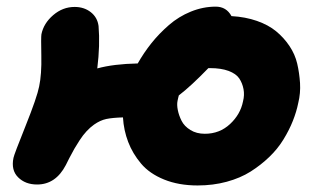

<svg xmlns="http://www.w3.org/2000/svg" viewBox="-20 -589 958 584"><path d="M581.1 -24.9Q523.4 -24.9 479 -43Q434.6 -61 408.9 -91.6Q383.3 -122.1 369.9 -157.2Q356.4 -192.4 354 -231.9Q322.3 -231 303.5 -227.1Q284.7 -223.1 266.1 -210Q254.4 -201.7 243.4 -189.9Q232.4 -178.2 221.9 -161.9Q211.4 -145.5 206.3 -136.7Q201.2 -127.9 190.9 -108.2Q180.7 -88.4 180.2 -86.9Q149.4 -27.8 92.8 -27.8Q57.1 -27.8 35.2 -49.6Q13.2 -71.3 21 -108.9Q22.9 -119.1 57.9 -206.3Q92.8 -293.5 99.1 -326.2Q106.9 -362.8 105.7 -419.4Q104.5 -476.1 106 -484.9Q112.8 -518.1 141.8 -543Q170.9 -567.9 207 -567.9Q235.8 -567.9 256.1 -552Q276.4 -536.1 279.8 -509.8Q284.7 -452.1 275.9 -380.9Q325.2 -394.5 398.9 -396Q417.5 -428.7 440.7 -457.8Q463.9 -486.8 493.7 -512.7Q523.4 -538.6 560.5 -553.7Q597.7 -568.8 636.2 -568.8Q668.5 -568.8 684.1 -540Q726.6 -537.6 761.5 -525.4Q796.4 -513.2 819.8 -493.9Q843.3 -474.6 860.4 -449.2Q877.4 -423.8 884 -395.5Q890.6 -367.2 892.6 -336.4Q894.5 -305.7 887.2 -275.9Q881.8 -249 870.8 -221.4Q859.9 -193.8 842.3 -165Q824.7 -136.2 799.1 -111.6Q773.4 -86.9 742.2 -67.1Q710.9 -47.4 669.4 -36.1Q627.9 -24.9 581.1 -24.9ZM520 -282.2Q517.6 -270.5 520.8 -254.4Q523.9 -238.3 532.2 -221.7Q540.5 -205.1 559.1 -193.6Q577.6 -182.1 603 -182.1Q647.9 -182.1 679.7 -211.7Q711.4 -241.2 719.2 -280.8Q724.1 -299.8 720.7 -317.9Q717.3 -335.9 707.8 -350.3Q698.2 -364.7 675.3 -373.3Q652.3 -381.8 619.1 -381.8H613.8Q560.5 -326.7 523.9 -298.8Q523.4 -296.9 522 -291.3Q520.5 -285.6 520 -282.2Z"/></svg>

Font: Shantell Sans Bouncy
Style: Italic
Weight: 800
Italic angle: -11.31°
Designer: Stephen Nixon, Anya Danilova, Shantell Martin
Foundry: Arrow Type
Version: Version 1.006;[9816181b4]